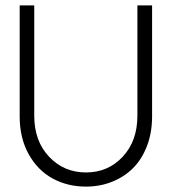

<svg xmlns="http://www.w3.org/2000/svg" viewBox="-20 -680 654 712"><path d="M489.5 -660H544V-248Q544 -188 525 -138.5Q506 -89 473 -56.2Q440 -23.5 395.2 -5.8Q350.5 12 299 12Q230 12 174.5 -18.5Q119 -49 86 -108.8Q53 -168.5 53 -248V-660H107V-251Q107 -157 162 -98.8Q217 -40.5 299 -40.5Q380.5 -40.5 435 -98.8Q489.5 -157 489.5 -251Z"/></svg>

Font: League Spartan Light
Style: Regular
Weight: 277
Foundry: The League of Moveable Type
Version: Version 2.002